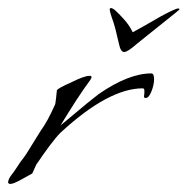

<svg xmlns="http://www.w3.org/2000/svg" viewBox="-21 -460 465 476"><path d="M5 -4Q-1 -4 -1 -9L1 -16Q3 -20 6.5 -25Q10 -30 14 -35L30 -59Q33 -63 38 -69.5Q43 -76 49 -86L80 -136Q97 -159 116 -202Q117 -208 118 -216.5Q119 -225 120 -236Q122 -241 156 -256Q188 -272 201 -272Q206 -272 206 -269Q206 -267 203 -262Q186 -239 167.5 -210.5Q149 -182 129 -149L195 -204Q207 -214 214.5 -219.5Q222 -225 224 -227Q298 -278 354 -278Q361 -278 361 -264Q361 -250 354.5 -233.5Q348 -217 340 -217Q338 -217 336 -219V-221Q336 -223 336.5 -225Q337 -227 337 -231V-234Q337 -241 333 -241Q248 -241 129 -131Q118 -120 103 -100Q88 -80 69 -52L59 -30L32 -15Q12 -4 5 -4ZM421 -439Q424 -439 424 -437Q424 -436 411.5 -426Q399 -416 381.5 -402Q364 -388 346.5 -374Q329 -360 318 -351Q295 -331 287 -331Q278 -331 274 -351Q270 -369 265.5 -386.5Q261 -404 256 -417Q251 -432 251 -436Q251 -440 254 -440Q258 -440 265 -434Q273 -427 286.5 -412Q300 -397 308 -380Q334 -394 363 -411Q392 -428 411 -436Q417 -439 421 -439Z"/></svg>

Font: Whisper
Style: Regular
Weight: 400
Designer: Robert E. Leuschke
Foundry: Robert E. Leuschke
Version: Version 1.010; ttfautohint (v1.8.4.7-5d5b)